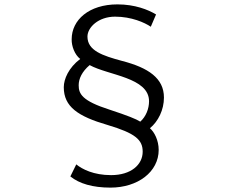

<svg xmlns="http://www.w3.org/2000/svg" viewBox="-20 -794 1040 876"><path d="M692 -728C656 -750 595 -774 516 -774C386 -774 307 -703 307 -615C306 -584 321 -544 346 -525C293 -485 271 -433 271 -396C271 -307 336 -263 470 -224C598 -186 631 -156 631 -102C631 -42 577 5 487 5C407 5 355 -22 328 -44L301 11C342 44 403 62 484 62C609 62 704 -10 704 -110C704 -154 684 -192 664 -209C702 -240 728 -293 728 -349C728 -437 657 -485 537 -516C448 -540 379 -563 379 -627C379 -669 429 -718 505 -718C580 -718 640 -691 668 -672ZM389 -497C474 -450 660 -441 660 -332C660 -298 646 -262 620 -239C601 -251 564 -266 479 -294C354 -334 339 -366 339 -405C339 -435 354 -467 389 -497Z"/></svg>

Font: Genne Gothic Normal
Style: Regular
Weight: 350
Designer: Ryoko NISHIZUKA (kana & ideographs); Paul D. Hunt (Latin, Greek & Cyrillic); Wenlong ZHANG (bopomofo); Sandoll Communica
Foundry: Adobe Systems Incorporated
Version: Version 1.004;PS 1.004;hotconv 16.6.51;makeotf.lib2.5.65220